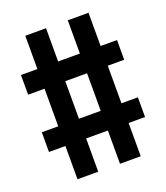

<svg xmlns="http://www.w3.org/2000/svg" viewBox="-130 -807 760 879"><g transform="rotate(-20 250.0 -367.5)"><path d="M96 -18V-180H16V-276H96V-459H16V-555H96V-717H197V-555H303V-717H404V-555H484V-459H404V-276H484V-180H404V-18H303V-180H197V-18ZM197 -276H303V-459H197Z"/></g></svg>

Font: Iosevka Fixed
Style: Bold
Weight: 700
Monospace: yes
Designer: Belleve Invis
Foundry: Belleve Invis
Version: Version 32.3.0